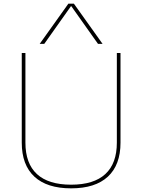

<svg xmlns="http://www.w3.org/2000/svg" viewBox="-20 -1020 778 1050"><path d="M369 10Q237 10 168 -54Q99 -118 99 -240V-730H119V-240Q119 -126 182 -68Q245 -10 369 -10Q493 -10 556 -68Q619 -126 619 -240V-730H639V-240Q639 -118 570 -54Q501 10 369 10ZM197 -780 354 -1000H384L541 -780H516L370 -986H368L222 -780Z"/></svg>

Font: M PLUS 1 Thin Thin
Style: Regular
Weight: 250
Version: Version 1.001